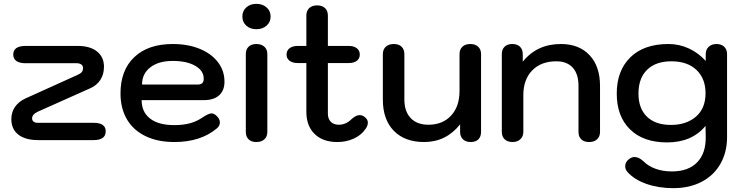

<svg xmlns="http://www.w3.org/2000/svg" viewBox="-20 -729 3856 999"><path d="M39 -109Q39 -146 58.5 -173.5Q78 -201 113 -217L383 -339Q399 -346 405.5 -354Q412 -362 412 -375Q412 -387 403 -393.5Q394 -400 379 -400H113Q82 -400 65.5 -411.5Q49 -423 49 -445Q49 -490 113 -490H385Q449 -490 485 -461Q521 -432 521 -382Q521 -342 502 -313Q483 -284 448 -269L177 -148Q147 -134 147 -113Q147 -102 155 -96Q163 -90 176 -90H467Q530 -90 530 -46Q530 0 467 0H179Q112 0 75.5 -28.5Q39 -57 39 -109Z M607 -243Q607 -364 679 -432Q751 -500 879 -500Q958 -500 1019 -475Q1080 -450 1114 -405.5Q1148 -361 1148 -304Q1148 -258 1120 -233Q1092 -208 1041 -208H717Q717 -146 761 -112Q805 -78 887 -78Q934 -78 970 -88Q1006 -98 1037 -120Q1066 -139 1081 -139Q1094 -139 1108 -125Q1124 -110 1124 -92Q1124 -73 1107 -60Q1023 10 887 10Q801 10 737.5 -20.5Q674 -51 640.5 -108Q607 -165 607 -243ZM1007 -289Q1024 -289 1032 -296Q1040 -303 1040 -320Q1040 -361 996 -386.5Q952 -412 879 -412Q805 -412 762 -378.5Q719 -345 719 -289Z M1241 -643Q1241 -672 1261.5 -690.5Q1282 -709 1314 -709Q1346 -709 1367 -690.5Q1388 -672 1388 -643Q1388 -614 1367 -595.5Q1346 -577 1314 -577Q1282 -577 1261.5 -595.5Q1241 -614 1241 -643ZM1259 -43V-447Q1259 -472 1273.5 -486Q1288 -500 1314 -500Q1340 -500 1355.5 -486Q1371 -472 1371 -447V-43Q1371 -18 1355.5 -4Q1340 10 1314 10Q1288 10 1273.5 -4Q1259 -18 1259 -43Z M1894 -91Q1894 -74 1881 -57Q1860 -26 1821 -8Q1782 10 1735 10Q1660 10 1617 -32Q1574 -74 1574 -147V-401H1529Q1502 -401 1486.5 -413Q1471 -425 1471 -445Q1471 -466 1486.5 -478Q1502 -490 1529 -490H1574V-648Q1574 -673 1589 -687Q1604 -701 1630 -701Q1656 -701 1671 -687Q1686 -673 1686 -648V-490H1795Q1821 -490 1836.5 -478Q1852 -466 1852 -445Q1852 -425 1837 -413Q1822 -401 1795 -401H1686V-138Q1686 -111 1701 -95.5Q1716 -80 1743 -80Q1780 -80 1809 -109Q1832 -130 1851 -130Q1867 -130 1879 -119Q1894 -107 1894 -91Z M1972 -211V-447Q1972 -472 1987.5 -486Q2003 -500 2029 -500Q2055 -500 2069.5 -486Q2084 -472 2084 -447V-211Q2084 -149 2117 -114.5Q2150 -80 2209 -80Q2283 -80 2327 -127.5Q2371 -175 2371 -256V-447Q2371 -472 2386 -486Q2401 -500 2427 -500Q2453 -500 2468 -486Q2483 -472 2483 -447V-43Q2483 -18 2469 -4Q2455 10 2429 10Q2403 10 2388.5 -4.5Q2374 -19 2374 -43V-82Q2301 10 2187 10Q2086 10 2029 -48.5Q1972 -107 1972 -211Z M2591 -43V-447Q2591 -472 2605.5 -486Q2620 -500 2645 -500Q2671 -500 2685.5 -486Q2700 -472 2700 -447V-408Q2774 -500 2898 -500Q2993 -500 3047.5 -442Q3102 -384 3102 -282V-43Q3102 -18 3086.5 -4Q3071 10 3045 10Q3019 10 3004.5 -4Q2990 -18 2990 -43V-282Q2990 -344 2960 -377Q2930 -410 2875 -410Q2795 -410 2749 -362.5Q2703 -315 2703 -234V-43Q2703 -19 2687.5 -4.5Q2672 10 2647 10Q2621 10 2606 -4Q2591 -18 2591 -43Z M3245 166Q3233 153 3233 136Q3233 113 3254 98Q3267 88 3282 88Q3305 88 3330 112Q3354 136 3392 149.5Q3430 163 3476 163Q3561 163 3607 116Q3653 69 3652 -16L3651 -74Q3580 12 3451 12Q3327 12 3258 -56Q3189 -124 3189 -242Q3189 -361 3259.5 -430.5Q3330 -500 3458 -500Q3514 -500 3564 -477Q3614 -454 3652 -412V-447Q3652 -471 3667.5 -485.5Q3683 -500 3708 -500Q3733 -500 3748 -486Q3763 -472 3763 -447V-16Q3763 62 3729 122.5Q3695 183 3631.5 216.5Q3568 250 3483 250Q3407 250 3344 228Q3281 206 3245 166ZM3651 -244Q3651 -320 3604 -365Q3557 -410 3473 -410Q3392 -410 3347 -366Q3302 -322 3302 -242Q3302 -165 3346 -122Q3390 -79 3471 -79Q3551 -79 3601 -122Q3651 -165 3651 -244Z"/></svg>

Font: Kodchasan SemiBold
Style: Regular
Weight: 600
Version: Version 1.000; ttfautohint (v1.6)